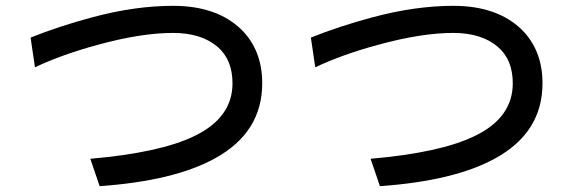

<svg xmlns="http://www.w3.org/2000/svg" viewBox="-20 -621 1964 659"><path d="M647 -154Q778 -217 778 -335Q778 -416 727 -460Q671 -508 574 -508Q464 -508 315 -467Q193 -434 100 -390L85 -492Q182 -531 298 -562Q444 -601 574 -601Q724 -601 808 -520Q880 -449 880 -335Q880 -166 717 -77Q577 0 322 18L290 -76Q530 -97 647 -154Z M1609 -154Q1740 -217 1740 -335Q1740 -416 1689 -460Q1633 -508 1536 -508Q1426 -508 1277 -467Q1155 -434 1062 -390L1047 -492Q1144 -531 1260 -562Q1406 -601 1536 -601Q1686 -601 1770 -520Q1842 -449 1842 -335Q1842 -166 1679 -77Q1539 0 1284 18L1252 -76Q1492 -97 1609 -154Z"/></svg>

Font: Gmarket Sans TTF Medium
Style: Regular
Weight: 500
Designer: Creative Director : Sungho Lee; Art Director : Kiwoong Choi; Project Manager : Sori Yang, Jongwook Yoon; Font Designer :
Foundry: Sandoll Inc.
Version: Version 1.000;hotconv 1.0.109;makeotfexe 2.5.65596